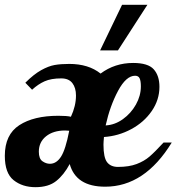

<svg xmlns="http://www.w3.org/2000/svg" viewBox="-28 -770 732 796"><path d="M478 -750H583L461 -561H387ZM-8 -124Q-8 -212 52 -251Q112 -290 214 -290Q250 -290 266 -286Q287 -331 287 -374Q287 -406 272 -425.5Q257 -445 226 -445Q184 -445 157 -433Q130 -421 105 -398L77 -427Q112 -462 142.5 -479Q173 -496 198.5 -500.5Q224 -505 259 -505Q339 -505 389 -465Q448 -509 524 -509Q586 -509 609.5 -482.5Q633 -456 633 -410Q633 -356 601 -309.5Q569 -263 516 -234.5Q463 -206 403 -202Q401 -180 401 -170Q401 -117 416 -97.5Q431 -78 461 -78Q507 -78 538.5 -90Q570 -102 592 -121Q614 -140 650 -179H684Q572 4 408 4Q287 4 261 -90Q237 -45 205 -19.5Q173 6 119 6Q65 6 28.5 -23Q-8 -52 -8 -124ZM556 -412Q556 -434 551 -445Q546 -456 532 -456Q495 -456 461.5 -393.5Q428 -331 410 -250Q448 -252 481.5 -276Q515 -300 535.5 -336.5Q556 -373 556 -412ZM259 -228Q252 -229 242 -229Q193 -229 163 -205Q133 -181 133 -141Q133 -112 148 -101.5Q163 -91 179 -91Q206 -91 225 -120.5Q244 -150 259 -228Z"/></svg>

Font: Lobster
Style: Regular
Weight: 400
Designer: Impallari Type
Foundry: Impallari Type
Version: Version 2.100